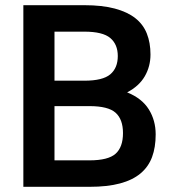

<svg xmlns="http://www.w3.org/2000/svg" viewBox="-20 -720 660 740"><path d="M70 -700H305Q374 -700 422.5 -687Q471 -674 501.5 -650Q532 -626 546 -590.5Q560 -555 560 -510Q560 -464 538 -426Q516 -388 470 -364Q527 -341 553.5 -298.5Q580 -256 580 -202Q580 -152 566 -114.5Q552 -77 521.5 -51.5Q491 -26 442.5 -13Q394 0 325 0H70ZM190 -311V-102H325Q397 -102 425.5 -127.5Q454 -153 454 -207Q454 -260 425.5 -285.5Q397 -311 325 -311ZM190 -598V-409H305Q376 -409 405 -433.5Q434 -458 434 -504Q434 -549 405 -573.5Q376 -598 305 -598Z"/></svg>

Font: PT Root UI Web Bold
Style: Regular
Weight: 700
Designer: Vitaly Kuzmin
Foundry: ParaType Ltd.
Version: Version 1.000W